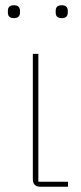

<svg xmlns="http://www.w3.org/2000/svg" viewBox="-20 -711 309 731"><path d="M10 -663V-670Q10 -691 33 -691Q56 -691 56 -670V-663Q56 -642 33 -642Q10 -642 10 -663ZM192 -663V-670Q192 -691 215 -691Q238 -691 238 -670V-663Q238 -642 215 -642Q192 -642 192 -663ZM239 -19V0H134Q105 0 105 -29V-506H126V-19Z"/></svg>

Font: IBM Plex Sans Thin
Style: Regular
Weight: 100
Designer: Mike Abbink, Paul van der Laan, Pieter van Rosmalen
Foundry: Bold Monday
Version: Version 3.0